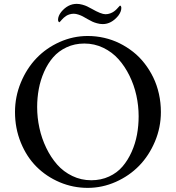

<svg xmlns="http://www.w3.org/2000/svg" viewBox="-20 -937 887 969"><path d="M55.7 -371.6Q55.7 -449.2 85.2 -520.5Q114.7 -591.8 164.1 -643.3Q213.4 -694.8 281.2 -725.1Q349.1 -755.4 422.4 -755.4Q464.8 -755.4 505.6 -746.1Q546.4 -736.8 583 -718.8Q619.6 -700.7 651.6 -675.5Q683.6 -650.4 709.2 -617.4Q734.9 -584.5 753.4 -546.4Q772 -508.3 782 -463.6Q792 -418.9 792 -371.6Q792 -293.9 762 -222.7Q731.9 -151.4 682.1 -100.3Q632.3 -49.3 564.2 -19Q496.1 11.2 422.4 11.2Q348.6 11.2 281.2 -17.3Q213.9 -45.9 164.1 -95.7Q114.3 -145.5 85 -217.5Q55.7 -289.6 55.7 -371.6ZM167.5 -396.5Q167.5 -343.3 179 -290.8Q190.4 -238.3 213.4 -190.7Q236.3 -143.1 268.3 -106.7Q300.3 -70.3 345 -48.8Q389.6 -27.3 440.4 -27.3Q489.7 -27.3 530.5 -46.1Q571.3 -64.9 598.4 -96.7Q625.5 -128.4 644.3 -170.4Q663.1 -212.4 671.4 -257.6Q679.7 -302.7 679.7 -350.1Q679.7 -403.3 668.2 -455.6Q656.7 -507.8 633.5 -554.9Q610.4 -602.1 578.1 -638.2Q545.9 -674.3 501.2 -695.8Q456.5 -717.3 405.8 -717.3Q356.4 -717.3 315.9 -698.2Q275.4 -679.2 248.3 -647.9Q221.2 -616.7 202.6 -574.7Q184.1 -532.7 175.8 -488Q167.5 -443.4 167.5 -396.5ZM272.9 -836.9Q272.9 -856.4 289.1 -877Q322.8 -917.5 367.2 -917.5Q381.3 -917.5 396 -913.3Q410.6 -909.2 419.2 -905Q427.7 -900.9 442.9 -892.6Q490.7 -865.2 512.2 -865.2Q524.9 -865.2 536.1 -869.4Q547.4 -873.5 555.4 -879.4Q563.5 -885.3 569.3 -891.4Q575.2 -897.5 579.6 -902.6Q584 -907.7 585.4 -908.7Q588.9 -908.7 590.6 -905Q592.3 -901.4 592.3 -897Q592.3 -877.9 576.7 -857.4Q542 -815.4 498.5 -815.4Q484.4 -815.4 469.5 -819.6Q454.6 -823.7 446 -827.9Q437.5 -832 422.4 -840.3Q406.7 -849.6 397.9 -854.2Q389.2 -858.9 376 -863.3Q362.8 -867.7 352.5 -867.7Q341.8 -867.7 331.8 -864.7Q321.8 -861.8 314.9 -857.4Q308.1 -853 302 -847.7Q295.9 -842.3 292 -837.6Q288.1 -833 284.7 -829.3Q281.2 -825.7 279.8 -824.7Q276.9 -824.7 274.9 -828.9Q272.9 -833 272.9 -836.9Z"/></svg>

Font: Crimson
Style: Regular
Weight: 400
Version: Version 0.8